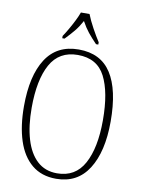

<svg xmlns="http://www.w3.org/2000/svg" viewBox="-100 -998 791 1075"><g transform="rotate(10 295.0 -460.5)"><path d="M295 10Q212 10 157 -35.5Q102 -81 75 -164Q48 -247 48 -359Q48 -533 110 -629Q172 -725 296 -725Q421 -725 481 -632Q541 -539 541 -358Q541 -187 478.5 -88.5Q416 10 295 10ZM295 -21Q399 -21 448 -111Q497 -201 497 -358Q497 -517 451.5 -605.5Q406 -694 296 -694Q190 -694 141 -605.5Q92 -517 92 -358Q92 -255 114.5 -179.5Q137 -104 182 -62.5Q227 -21 295 -21ZM193 -784Q206 -803 221 -829Q236 -855 249.5 -882Q263 -909 271 -931H320Q333 -897 356 -855Q379 -813 398 -784V-771H385Q356 -801 335.5 -826.5Q315 -852 296 -887Q277 -852 256 -826.5Q235 -801 206 -771H193Z"/></g></svg>

Font: Noto Serif Bengali Condensed ExtraLight
Style: Regular
Weight: 200
Width: 3
Designer: Juan Bruce, Universal Thirst, Indian Type Foundry and the Monotype Design Team.
Foundry: Monotype Imaging Inc.
Version: Version 2.003; ttfautohint (v1.8.4.7-5d5b)